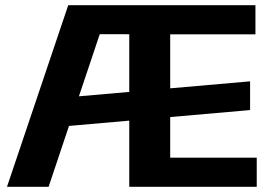

<svg xmlns="http://www.w3.org/2000/svg" viewBox="-20 -720 1049 740"><path d="M243 -700H401.9L167.3 0H6.9ZM223.4 -343.5 943.9 -406.5V-295.8L223.4 -232.7ZM478.2 -700H964.5V-587.8H601.9L636 -673.1V-26.9L601.9 -112.2H969.5V0H478.2ZM601.9 -700V-587.8L344.2 -588.3L344.7 -700Z"/></svg>

Font: Pathway Extreme 8pt Thin
Style: Regular
Weight: 100
Designer: Eduardo Rodriguez Tunni
Foundry: Eduardo Rodriguez Tunni
Version: Version 1.000